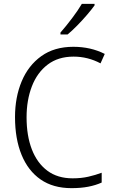

<svg xmlns="http://www.w3.org/2000/svg" viewBox="-20 -967 592 997"><path d="M362 -673Q282 -673 227.5 -631.5Q173 -590 145.5 -518.5Q118 -447 118 -358Q118 -262 145.5 -191Q173 -120 226 -80.5Q279 -41 357 -41Q402 -41 439 -49.5Q476 -58 508 -70V-19Q477 -5 438.5 2.5Q400 10 351 10Q256 10 191 -35Q126 -80 92 -163Q58 -246 58 -359Q58 -462 92.5 -544.5Q127 -627 194.5 -675.5Q262 -724 361 -724Q451 -724 524 -687L502 -638Q436 -673 362 -673ZM471 -939Q456 -918 432 -890Q408 -862 381 -834.5Q354 -807 331 -788H294V-798Q323 -831 354 -872Q385 -913 405 -947H471Z"/></svg>

Font: Noto Sans Sinhala UI SemiCondensed Light
Style: Regular
Weight: 300
Width: 4
Designer: Jelle Bosma - Monotype Design Team
Foundry: Monotype Imaging Inc.
Version: Version 2.006; ttfautohint (v1.8.4.7-5d5b)